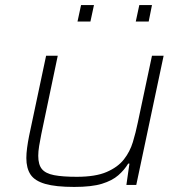

<svg xmlns="http://www.w3.org/2000/svg" viewBox="-20 -730 727 758"><path d="M273 8Q200 8 158.5 -4Q117 -16 100.5 -41Q84 -66 84 -106Q84 -124 87 -146.5Q90 -169 95 -194L162 -510H208L143 -200Q138 -175 134.5 -153.5Q131 -132 131 -115Q131 -80 145.5 -62.5Q160 -45 193.5 -38.5Q227 -32 283 -32Q357 -32 401 -51Q445 -70 469 -100.5Q493 -131 504.5 -169Q516 -207 524 -246L580 -510H626L518 0H479L491 -84H486Q471 -59 447 -38Q423 -17 382.5 -4.5Q342 8 273 8ZM516 -645 530 -710H580L567 -645ZM286 -645 300 -710H351L337 -645Z"/></svg>

Font: Saira Expanded ExtraLight
Style: Italic
Weight: 250
Width: 7
Italic angle: -12°
Designer: Hector Gatti with collaboration of the Omnibus-Type team
Foundry: Omnibus-Type
Version: Version 1.101